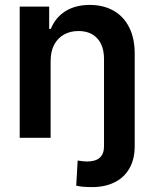

<svg xmlns="http://www.w3.org/2000/svg" viewBox="-20 -557 625 776"><path d="M296.9 -431.6Q263.7 -431.6 238.3 -417.2Q212.9 -402.8 198.7 -375.7Q184.6 -348.6 184.6 -310.5V0H59.6V-530.3H178.7V-440.4H185.5Q204.1 -486.3 244.4 -511.7Q284.7 -537.1 342.8 -537.1Q397.9 -537.1 439.2 -513.7Q480.5 -490.2 502.7 -445.3Q524.9 -400.4 524.4 -337.9V34.2Q524.4 86.9 502.7 124.3Q481 161.6 442.1 180.4Q403.3 199.2 352.5 199.2Q311.5 199.2 288.1 193.4L293.9 91.8Q317.4 95.7 332 95.7Q400.4 95.7 400.4 34.2V-318.4Q400.4 -372.1 373 -401.9Q345.7 -431.6 296.9 -431.6Z"/></svg>

Font: WEMIX Pretendard SemiBold
Style: Regular
Weight: 600
Designer: Base glyphs from Inter by Rasmus Andersson; Hangeul glyphs from Noto Sans CJK(Source Han Sans) by Jang Soo-young and Kan
Foundry: Kil Hyung-jin
Version: Version 1.000